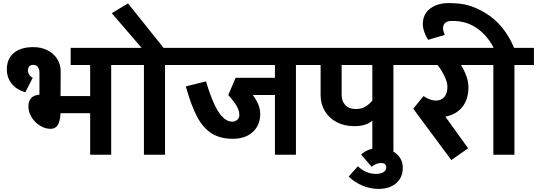

<svg xmlns="http://www.w3.org/2000/svg" viewBox="-20 -992 3443 1231"><path d="M692.9 -575.2V0H558.1V-266.1H368.2Q365.2 -211.9 349.6 -189Q334 -166 304.2 -166Q270 -166 237.1 -186Q204.1 -206.1 183.1 -239.5Q162.1 -272.9 162.1 -311Q162.1 -344.2 180.2 -363.5Q198.2 -382.8 232.9 -384.8V-525.9Q232.9 -548.8 222.4 -562.5Q211.9 -576.2 192.9 -576.2Q175.8 -576.2 167.5 -566.2Q159.2 -556.2 159.2 -540Q159.2 -525.9 167 -513.4Q174.8 -501 189.9 -493.2L142.1 -399.9Q85.9 -417 54.9 -455.6Q23.9 -494.1 23.9 -547.9Q23.9 -614.7 68.4 -652.3Q112.8 -689.9 193.8 -689.9Q243.7 -689.9 283.9 -669.9Q324.2 -649.9 346.7 -614Q369.1 -578.1 369.1 -534.2L368.2 -376H558.1V-575.2H433.1V-685.1H817.9V-575.2Z M1038.1 -575.2V0H902.8V-575.2H777.8V-685.1H1163.1V-575.2ZM800.8 -970.2 1041 -669.9H900.9L696.8 -907.2Z M1877.4 -575.2V0H1742.7V-382.8H1600.6Q1648.4 -320.8 1648.4 -261.2Q1648.4 -189.5 1600.6 -145.8Q1552.7 -102.1 1473.6 -102.1Q1391.6 -102.1 1337.2 -136.5Q1282.7 -170.9 1244.1 -242.9Q1205.6 -314.9 1171.4 -438L1300.8 -470.2Q1338.9 -340.3 1380.1 -276.1Q1421.4 -211.9 1468.8 -211.9Q1486.8 -211.9 1500.7 -223.4Q1514.6 -234.9 1514.6 -255.9Q1514.6 -278.8 1500.7 -306.4Q1486.8 -334 1443.4 -382.8L1490.7 -493.2H1742.7V-575.2H1122.6V-685.1H2002.4V-575.2Z M2502.4 -575.2V0H2367.2V-217.8Q2342.3 -198.7 2314.9 -190.9Q2287.6 -183.1 2251.5 -183.1Q2189.5 -183.1 2140.4 -208Q2091.3 -232.9 2063.5 -278.6Q2035.6 -324.2 2035.6 -382.8V-575.2H1962.4V-685.1H2627.4V-575.2ZM2170.4 -575.2V-382.8Q2170.4 -342.8 2194.3 -317.9Q2218.3 -293 2261.2 -293Q2292 -293 2317.1 -305.4Q2342.3 -317.9 2367.2 -347.2V-575.2Z M2562.5 84Q2562.5 146 2520 182.6Q2477.5 219.2 2406.2 219.2Q2354.5 219.2 2304 198Q2253.4 176.8 2215.3 140.1L2274.4 74.2Q2326.2 123 2390.1 123Q2419.9 123 2438.2 112.1Q2456.5 101.1 2456.5 82Q2456.5 53.2 2422.4 53.2Q2393.6 53.2 2362.3 77.1L2295.4 -1Q2317.4 -22 2348.4 -33Q2379.4 -43.9 2413.1 -43.9Q2475.1 -43.9 2518.8 -8.5Q2562.5 26.9 2562.5 84Z M2935.5 -575.2Q2983.4 -497.1 2983.4 -433.1Q2983.4 -356 2944.8 -306.9Q2906.2 -257.8 2835.4 -244.1L2981.4 -41L2873.5 34.2L2629.4 -294.9L2695.3 -376Q2738.3 -347.2 2774.4 -347.2Q2809.6 -347.2 2829.1 -370.6Q2848.6 -394 2848.6 -435.1Q2848.6 -462.9 2831.5 -500Q2814.5 -537.1 2785.6 -575.2H2587.4V-685.1H3058.6V-575.2Z M3278.3 -575.2V0H3143.1V-575.2H3018.1V-685.1H3145Q3103 -768.1 3032.2 -814.9Q2967.3 -857.9 2879.9 -857.9Q2845.7 -857.9 2833 -844Q2820.3 -830.1 2820.3 -812Q2820.3 -794.9 2832 -768.1L2725.1 -736.8Q2710.9 -756.8 2700.9 -785.4Q2690.9 -814 2690.9 -836.9Q2690.9 -901.9 2738 -937Q2785.2 -972.2 2856 -972.2Q2934.1 -972.2 2985.1 -957Q3036.1 -941.9 3087.9 -911.1Q3155.8 -871.1 3202.4 -811.5Q3249 -752 3275.9 -685.1H3403.3V-575.2Z"/></svg>

Font: Sarala
Style: Bold
Weight: 700
Designer: Andres Torresi
Foundry: Huerta Tipografica
Version: Version 1.004;PS 001.003;hotconv 1.0.70;makeotf.lib2.5.58329